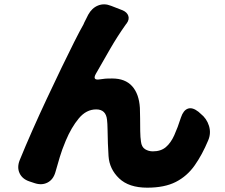

<svg xmlns="http://www.w3.org/2000/svg" viewBox="-20 -810 1040 888"><path d="M548 -762Q568 -753 573.5 -736.5Q579 -720 566 -702Q566 -702 562 -697Q523 -642 489.5 -584Q456 -526 423 -468Q406 -437 442 -443Q456 -445 465.5 -446Q475 -447 499 -447Q559 -447 591 -411.5Q623 -376 627 -311Q628 -293 628 -263.5Q628 -234 628.5 -204Q629 -174 632 -155Q635 -130 651 -120Q667 -110 687 -110Q724 -110 747 -129.5Q770 -149 786 -184.5Q802 -220 817 -267Q828 -300 849 -307.5Q870 -315 898 -293L908 -284Q936 -262 946.5 -228Q957 -194 943 -161Q915 -94 880 -44.5Q845 5 793 31.5Q741 58 661 58Q576 58 531 15Q486 -28 482 -88Q480 -114 479 -147Q478 -180 477.5 -210Q477 -240 475 -256Q470 -304 425 -304Q379 -304 344.5 -262.5Q310 -221 284 -159Q266 -116 256.5 -83.5Q247 -51 236 -13Q226 21 199.5 34.5Q173 48 140 37L116 29Q83 18 70.5 -9Q58 -36 71 -69Q97 -133 129.5 -206.5Q162 -280 197 -354.5Q232 -429 264.5 -496.5Q297 -564 323.5 -616.5Q350 -669 366 -697Q369 -705 377.5 -721Q386 -737 388 -742Q405 -773 433.5 -784.5Q462 -796 494 -783Z"/></svg>

Font: Chiron GoRound TC H
Style: Regular
Weight: 900
Designer: Ryoko NISHIZUKA 西塚涼子 (kana, bopomofo & ideographs); Paul D. Hunt (Latin, Greek & Cyrillic); Sandoll Communications 산돌커뮤니
Foundry: Adobe
Version: Version 1.000;hotconv 1.1.1;makeotfexe 2.6.0